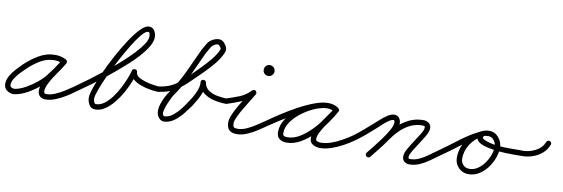

<svg xmlns="http://www.w3.org/2000/svg" viewBox="-51 -887 3641 1242"><g transform="rotate(10 1769.0 -265.5)"><path d="M339 -225Q325 -233 312.5 -236Q300 -239 283 -239Q233 -239 188.5 -211.5Q144 -184 110 -150Q97 -138 78.5 -118.5Q60 -99 45.5 -76.5Q31 -54 31 -34Q31 -22 40 -17Q49 -12 60 -12Q62 -12 64 -12Q97 -18 133.5 -38.5Q170 -59 203 -86Q236 -113 255 -138Q276 -165 295 -192Q314 -219 331 -248Q335 -256 341.5 -257.5Q348 -259 354 -256Q360 -253 362.5 -246.5Q365 -240 362 -232Q356 -220 349 -209Q349 -209 349 -209.5Q349 -210 349 -210Q349 -210 349 -210Q349 -210 349 -210Q346 -205 343 -201Q340 -197 338 -192Q338 -192 338 -192Q338 -192 338 -192Q338 -192 338 -192Q338 -192 338 -192Q326 -174 313 -156Q300 -138 289 -120Q289 -120 289 -120Q289 -120 289 -120Q289 -120 289 -120Q289 -120 289 -120Q277 -101 265 -76Q253 -51 253 -29Q253 -14 270 -14Q296 -14 326.5 -27Q357 -40 385.5 -58Q414 -76 435 -91Q441 -95 448 -94Q455 -93 459 -87Q463 -81 462 -74Q461 -67 455 -63Q431 -45 399.5 -25.5Q368 -6 334 7.5Q300 21 270 21Q246 21 232 8Q218 -5 218 -29Q218 -56 231.5 -86Q245 -116 259 -138Q259 -138 259 -138Q259 -138 259 -138Q259 -138 259 -138Q259 -138 259 -138Q271 -157 283.5 -175Q296 -193 308 -212Q308 -212 308 -212Q308 -212 308 -212Q308 -212 308 -212Q308 -212 308 -212Q311 -216 313.5 -220Q316 -224 319 -228Q319 -228 319 -228Q319 -228 319 -228Q319 -228 319 -228.5Q319 -229 319 -229Q325 -238 330 -248Q334 -255 341 -256.5Q348 -258 354 -255Q360 -252 362.5 -245.5Q365 -239 361 -232Q344 -201 324.5 -172.5Q305 -144 283 -116Q260 -88 224 -58Q188 -28 147.5 -6Q107 16 70 22Q65 23 60 23Q35 23 15.5 8Q-4 -7 -4 -34Q-4 -60 11 -86.5Q26 -113 47.5 -136Q69 -159 86 -176Q125 -214 175.5 -244Q226 -274 283 -274Q321 -274 355 -257Q362 -253 364 -246Q366 -239 363 -233Q359 -226 352 -224Q345 -222 339 -225Z M435 -91Q527 -155 616 -226Q633 -239 663 -263.5Q693 -288 727 -319Q761 -350 791.5 -382.5Q822 -415 842 -445Q862 -475 862 -499Q862 -505 859.5 -515Q857 -525 848 -525Q832 -525 806.5 -494.5Q781 -464 751 -415Q721 -366 690.5 -309Q660 -252 635 -197Q610 -142 594.5 -99.5Q579 -57 579 -40Q579 -32 583 -19Q587 -6 597 -6Q624 -6 650 -25Q676 -44 699 -74.5Q722 -105 740 -140Q758 -175 770.5 -206.5Q783 -238 788 -259Q790 -267 795.5 -270Q801 -273 807 -272Q813 -272 818 -267.5Q823 -263 823 -255Q823 -237 842.5 -224.5Q862 -212 890.5 -204Q919 -196 944.5 -192.5Q970 -189 981 -188Q988 -188 993.5 -183Q999 -178 998 -171Q998 -164 993 -158.5Q988 -153 981 -154Q961 -154 928.5 -159Q896 -164 864 -175.5Q832 -187 810 -206.5Q788 -226 788 -255Q788 -263 794 -266Q800 -269 807 -268Q813 -268 818.5 -263.5Q824 -259 822 -251Q816 -225 801.5 -188.5Q787 -152 766 -114.5Q745 -77 718.5 -44.5Q692 -12 661.5 8.5Q631 29 597 29Q570 29 557 6.5Q544 -16 544 -40Q544 -62 560 -108.5Q576 -155 602.5 -214Q629 -273 662 -333.5Q695 -394 729 -445.5Q763 -497 794 -528.5Q825 -560 848 -560Q873 -560 885 -540.5Q897 -521 897 -499Q897 -470 877 -436Q857 -402 825.5 -367Q794 -332 758.5 -300Q723 -268 691 -241.5Q659 -215 638 -198Q548 -127 455 -63Q449 -58 442 -59.5Q435 -61 431 -67Q426 -73 427.5 -80Q429 -87 435 -91Z M955 -169Q954 -176 958.5 -182Q963 -188 970 -188Q1011 -193 1041.5 -205Q1072 -217 1099 -238Q1126 -259 1157 -289Q1182 -315 1216.5 -349Q1251 -383 1281.5 -419.5Q1312 -456 1327 -489Q1331 -499 1327 -505Q1323 -511 1317 -518Q1311 -525 1300 -522.5Q1289 -520 1279 -512.5Q1269 -505 1265 -498Q1259 -487 1252.5 -476.5Q1246 -466 1240 -455Q1240 -455 1241 -456Q1241 -457 1241 -457Q1205 -378 1168 -298.5Q1131 -219 1080 -148Q1078 -145 1069.5 -128.5Q1061 -112 1052 -90.5Q1043 -69 1037.5 -49Q1032 -29 1035 -16.5Q1038 -4 1055 -6Q1082 -10 1105.5 -30Q1129 -50 1148.5 -75Q1168 -100 1181 -121Q1194 -139 1208 -163Q1222 -187 1231.5 -213Q1241 -239 1239 -262Q1238 -271 1242.5 -276Q1247 -281 1254 -281Q1260 -282 1266 -278.5Q1272 -275 1273 -267Q1279 -234 1304.5 -217Q1330 -200 1363 -194.5Q1396 -189 1423 -188Q1430 -188 1435.5 -183Q1441 -178 1441 -171Q1440 -164 1435 -158.5Q1430 -153 1423 -154Q1386 -154 1346 -163Q1306 -172 1276 -195Q1246 -218 1239 -261Q1237 -270 1242 -274.5Q1247 -279 1254 -280Q1261 -281 1267 -277.5Q1273 -274 1273 -266Q1276 -237 1266.5 -208Q1257 -179 1241.5 -151.5Q1226 -124 1211 -101Q1193 -76 1170.5 -48Q1148 -20 1120.5 1.5Q1093 23 1061 28Q1032 33 1015 12Q1000 -6 999.5 -30.5Q999 -55 1007.5 -81Q1016 -107 1028.5 -130Q1041 -153 1052 -168Q1101 -238 1137.5 -316Q1174 -394 1209 -471Q1209 -471 1209 -472Q1210 -473 1210 -473Q1216 -484 1222.5 -494.5Q1229 -505 1235 -516Q1244 -532 1264 -544Q1284 -556 1306 -557.5Q1328 -559 1343 -542Q1357 -527 1362.5 -511.5Q1368 -496 1359 -475Q1342 -437 1311 -399.5Q1280 -362 1245 -327.5Q1210 -293 1181 -265Q1148 -232 1118 -209Q1088 -186 1053.5 -172.5Q1019 -159 974 -154Q967 -153 961 -157.5Q955 -162 955 -169Z M1406 -166Q1404 -173 1407.5 -179Q1411 -185 1418 -188Q1463 -202 1503.5 -218Q1544 -234 1576 -268Q1582 -274 1588.5 -274Q1595 -274 1600 -270Q1604 -266 1606 -260Q1608 -254 1604 -247Q1594 -229 1576 -201Q1558 -173 1539.5 -141.5Q1521 -110 1508 -82.5Q1495 -55 1495 -39Q1495 -22 1500.5 -15Q1506 -8 1525 -8Q1555 -8 1586 -22Q1617 -36 1646 -55.5Q1675 -75 1699 -91Q1705 -95 1712 -94Q1719 -93 1723 -87Q1727 -81 1726 -74Q1725 -67 1719 -63Q1692 -44 1660 -23Q1628 -2 1593.5 12.5Q1559 27 1525 27Q1460 27 1460 -39Q1460 -61 1473 -91Q1486 -121 1504.5 -153Q1523 -185 1542 -214.5Q1561 -244 1574 -265Q1578 -272 1585 -271.5Q1592 -271 1597 -267Q1603 -262 1605 -255.5Q1607 -249 1602 -244Q1565 -206 1521.5 -188Q1478 -170 1428 -154Q1421 -152 1415 -155.5Q1409 -159 1406 -166ZM1662 -415Q1662 -415 1662 -414Q1662 -414 1662 -414Q1663 -414 1663 -414Q1663 -415 1662 -415ZM1662 -450Q1677 -450 1687.5 -439.5Q1698 -429 1698 -414Q1698 -399 1687.5 -389Q1677 -379 1662 -379Q1647 -379 1637 -389Q1627 -399 1627 -414Q1627 -429 1637 -439.5Q1647 -450 1662 -450Z M1699 -91Q1731 -114 1778.5 -145Q1826 -176 1879.5 -205.5Q1933 -235 1984.5 -254.5Q2036 -274 2077 -274Q2094 -274 2111 -269.5Q2128 -265 2142 -255Q2149 -250 2149.5 -243.5Q2150 -237 2147 -232Q2143 -226 2136.5 -224Q2130 -222 2123 -226Q2101 -239 2075 -239Q2041 -239 1998 -221Q1955 -203 1915 -173.5Q1875 -144 1849 -107.5Q1823 -71 1823 -34Q1823 -18 1831 -14Q1839 -10 1854 -10Q1894 -10 1934 -34.5Q1974 -59 2010 -96.5Q2046 -134 2074 -174.5Q2102 -215 2120 -246Q2124 -254 2131 -255Q2138 -256 2143 -253Q2149 -250 2152 -243.5Q2155 -237 2150 -230Q2140 -211 2121.5 -184.5Q2103 -158 2084 -130Q2065 -102 2052 -76Q2039 -50 2039 -32Q2039 -20 2051 -16.5Q2063 -13 2072 -13Q2104 -13 2138.5 -25Q2173 -37 2206 -55.5Q2239 -74 2264 -91Q2270 -95 2277 -94Q2284 -93 2288 -87Q2292 -81 2291 -74Q2290 -67 2284 -63Q2256 -43 2220 -23.5Q2184 -4 2145.5 9Q2107 22 2072 22Q2047 22 2025.5 9.5Q2004 -3 2004 -32Q2004 -57 2017 -85Q2030 -113 2049 -141.5Q2068 -170 2087.5 -196.5Q2107 -223 2120 -246Q2124 -254 2131 -255.5Q2138 -257 2143 -253Q2149 -250 2152 -243.5Q2155 -237 2150 -230Q2130 -193 2099 -149Q2068 -105 2028.5 -65.5Q1989 -26 1944.5 -0.5Q1900 25 1854 25Q1825 25 1806.5 11Q1788 -3 1788 -34Q1788 -79 1816.5 -121.5Q1845 -164 1889.5 -198.5Q1934 -233 1984 -253.5Q2034 -274 2075 -274Q2111 -274 2141 -256Q2148 -252 2148.5 -245Q2149 -238 2145 -232Q2142 -227 2135.5 -224.5Q2129 -222 2122 -227Q2112 -234 2100 -236.5Q2088 -239 2077 -239Q2049 -239 2011.5 -226Q1974 -213 1932.5 -192Q1891 -171 1850.5 -147Q1810 -123 1775.5 -100.5Q1741 -78 1719 -63Q1713 -59 1706 -60Q1699 -61 1695 -67Q1691 -73 1692 -80Q1693 -87 1699 -91Z M2264 -91Q2296 -114 2326 -139.5Q2356 -165 2385 -191Q2400 -204 2421.5 -223.5Q2443 -243 2466.5 -258.5Q2490 -274 2511 -274Q2532 -274 2543 -259Q2554 -244 2554 -224Q2554 -199 2537 -166Q2520 -133 2495 -97.5Q2470 -62 2445 -31Q2420 0 2404 21Q2399 26 2392 27Q2385 28 2379 24Q2374 19 2373 12Q2372 5 2376 -1Q2390 -18 2413.5 -47.5Q2437 -77 2461 -110Q2485 -143 2502 -173.5Q2519 -204 2519 -224Q2519 -228 2517.5 -233.5Q2516 -239 2511 -239Q2497 -239 2476.5 -224Q2456 -209 2437.5 -191.5Q2419 -174 2409 -165Q2379 -138 2348 -112Q2317 -86 2284 -63Q2278 -58 2271 -59.5Q2264 -61 2260 -67Q2255 -73 2256.5 -80Q2258 -87 2264 -91ZM2379 24Q2373 19 2372.5 12Q2372 5 2376 -1Q2401 -32 2425.5 -62.5Q2450 -93 2473 -126Q2500 -165 2534 -198.5Q2568 -232 2610 -252Q2652 -272 2702 -272Q2722 -272 2737.5 -260.5Q2753 -249 2753 -227Q2753 -207 2737 -178.5Q2721 -150 2700.5 -119.5Q2680 -89 2664 -62Q2648 -35 2648 -19Q2648 -12 2651 -10.5Q2654 -9 2661 -9Q2690 -9 2719 -22.5Q2748 -36 2774.5 -55.5Q2801 -75 2824 -91Q2830 -95 2837 -94Q2844 -93 2848 -87Q2852 -81 2851 -74Q2850 -67 2844 -63Q2818 -44 2788.5 -23Q2759 -2 2727 12Q2695 26 2661 26Q2640 26 2626.5 14.5Q2613 3 2613 -19Q2613 -39 2629 -68Q2645 -97 2665.5 -127.5Q2686 -158 2702 -184.5Q2718 -211 2718 -227Q2718 -234 2712.5 -235.5Q2707 -237 2702 -237Q2658 -237 2621.5 -219Q2585 -201 2555 -171Q2525 -141 2501 -106Q2479 -73 2454 -41.5Q2429 -10 2404 21Q2399 27 2392 27.5Q2385 28 2379 24Z M2824 -91Q2886 -135 2949.5 -183.5Q3013 -232 3081 -265Q3087 -268 3094 -266Q3101 -264 3104 -257Q3107 -251 3105 -244Q3103 -237 3096 -234Q3029 -201 2967 -153Q2905 -105 2844 -63Q2838 -59 2831 -60Q2824 -61 2820 -67Q2816 -73 2817 -80Q2818 -87 2824 -91ZM3104 -257Q3107 -250 3104.5 -243.5Q3102 -237 3096 -234Q3050 -212 3020.5 -167Q2991 -122 2991 -71Q2991 -46 3007 -29.5Q3023 -13 3048 -13Q3077 -13 3101.5 -29.5Q3126 -46 3145 -72Q3164 -98 3174.5 -127.5Q3185 -157 3185 -183Q3185 -204 3170.5 -223.5Q3156 -243 3133 -243Q3127 -243 3115 -241.5Q3103 -240 3101 -232Q3101 -232 3101 -232Q3101 -232 3100 -232Q3100 -232 3100 -232Q3100 -232 3100 -232Q3098 -224 3105.5 -219Q3113 -214 3119 -212Q3154 -198 3197 -193Q3240 -188 3284 -188.5Q3328 -189 3365 -189Q3372 -188 3377.5 -183Q3383 -178 3383 -171Q3382 -164 3377 -158.5Q3372 -153 3365 -154Q3354 -154 3326 -153.5Q3298 -153 3261 -154.5Q3224 -156 3186.5 -161Q3149 -166 3118.5 -175.5Q3088 -185 3073 -202Q3058 -219 3068 -244Q3068 -244 3068 -244Q3068 -244 3068 -244Q3067 -244 3067 -244Q3067 -244 3067 -244Q3075 -264 3094.5 -271Q3114 -278 3133 -278Q3170 -278 3195 -248.5Q3220 -219 3220 -183Q3220 -150 3207 -114Q3194 -78 3170.5 -47Q3147 -16 3115.5 3Q3084 22 3048 22Q3009 22 2982.5 -5Q2956 -32 2956 -71Q2956 -132 2991 -186Q3026 -240 3081 -265Q3088 -268 3094.5 -265.5Q3101 -263 3104 -257Z M3348 -171Q3348 -178 3353 -183.5Q3358 -189 3365 -188Q3408 -188 3449.5 -208.5Q3491 -229 3508 -270Q3510 -277 3517 -280Q3524 -283 3530 -280Q3537 -278 3540 -271Q3543 -264 3540 -258Q3527 -223 3499 -199.5Q3471 -176 3435.5 -164.5Q3400 -153 3365 -154Q3358 -154 3352.5 -159Q3347 -164 3348 -171Z"/></g></svg>

Font: FRB American Cursive Guidelines Arrows
Style: Italic
Weight: 400
Italic angle: -25°
Version: Version 2.0;Modular Font Editor K font №1